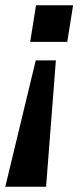

<svg xmlns="http://www.w3.org/2000/svg" viewBox="-42 -525 310 725"><path d="M-22 180 93 -297H169L132 180ZM72 -367 94 -505H234L212 -367Z"/></svg>

Font: Mulish ExtraLight
Style: Bold Italic
Weight: 700
Italic angle: -9°
Version: Version 3.603